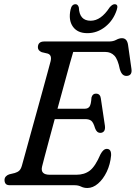

<svg xmlns="http://www.w3.org/2000/svg" viewBox="-20 -902 661 935"><path d="M343 0H28.5Q13 0 7.5 -7.2Q2 -14.5 2 -25Q2 -36 8.8 -43Q15.5 -50 25 -53L52 -59.5Q65.5 -63.5 73.5 -70.8Q81.5 -78 86.5 -95Q91 -111 101.8 -150.2Q112.5 -189.5 127 -241.8Q141.5 -294 157.2 -350.8Q173 -407.5 187.2 -459.5Q201.5 -511.5 212 -550.2Q222.5 -589 226.5 -604Q233.5 -634 212.5 -641L183 -648Q164.5 -656 164.5 -671.5Q164.5 -700 196 -700H511Q531.5 -700 546 -708Q560.5 -716 574 -716Q598.5 -716 603.5 -684L620 -567.5Q625 -535.5 599.5 -532.5Q587.5 -531 578.5 -538.2Q569.5 -545.5 563.5 -565Q554 -613.5 536.8 -631.2Q519.5 -649 493.5 -649H336.5Q332 -635.5 320.5 -593.5Q309 -551.5 293 -493.2Q277 -435 260 -372.5H392.5Q408.5 -372.5 416 -383Q423.5 -393.5 425.5 -427Q430.5 -446 447 -446Q458.5 -446 464.2 -439.5Q470 -433 471 -423L491 -289Q493 -271.5 486.5 -263.2Q480 -255 468.5 -255Q451 -255 443 -277.5Q434.5 -306.5 424 -314.2Q413.5 -322 394.5 -322H246.5Q231.5 -267 218.5 -218.5Q205.5 -170 196.5 -136Q187.5 -102 185 -91.5Q175 -51 222.5 -51H352Q391 -51 417.5 -71.2Q444 -91.5 469.5 -151Q483.5 -177 500 -177Q522.5 -177 521 -145Q517 -101.5 499.8 -65.5Q482.5 -29.5 457.5 -8Q432.5 13.5 405.5 13.5Q388.5 13.5 375 6.8Q361.5 0 343 0ZM421.5 -801Q471.5 -801 513.5 -865.5Q527 -881.5 538 -881.5Q558 -881.5 548.5 -853.5Q532 -803 492.8 -771.8Q453.5 -740.5 405.5 -740.5Q357.5 -740.5 335 -772.2Q312.5 -804 323.5 -855Q329 -881.5 348 -881.5Q359.5 -881.5 364 -865.5Q366.5 -801 421.5 -801Z"/></svg>

Font: Fraunces 144pt S100
Style: Italic
Weight: 400
Italic angle: -16°
Version: Version 1.000; ttfautohint (v1.8.3)